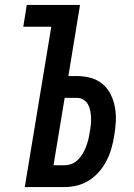

<svg xmlns="http://www.w3.org/2000/svg" viewBox="-20 -755 540 775"><path d="M80 0 187 -647H74L88 -735H303L256 -448H290Q319 -448 346.5 -440.5Q374 -433 394.5 -415.5Q415 -398 427 -373.5Q439 -349 444 -321.5Q449 -294 447.5 -265Q446 -236 441 -207Q437 -182 430 -157Q423 -132 411 -108Q399 -84 381 -63Q363 -42 340.5 -27.5Q318 -13 292.5 -6.5Q267 0 242 0ZM242 -88Q256 -88 270.5 -94Q285 -100 296 -111.5Q307 -123 314.5 -136Q322 -149 327.5 -163.5Q333 -178 336.5 -192Q340 -206 342 -221Q345 -235 346.5 -250Q348 -265 347.5 -279.5Q347 -294 344.5 -307.5Q342 -321 335.5 -333Q329 -345 317 -352.5Q305 -360 290 -360H241L196 -88Z"/></svg>

Font: Iosevka SS04 Semibold
Style: Italic
Weight: 600
Italic angle: -9°
Monospace: yes
Designer: Belleve Invis
Foundry: Belleve Invis
Version: Version 19.0.0; ttfautohint (v1.8.4)